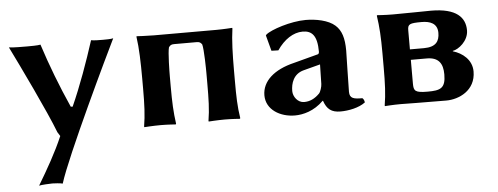

<svg xmlns="http://www.w3.org/2000/svg" viewBox="-47 -559 2374 915"><g transform="rotate(-5 1140.0 -101.0)"><path d="M20 -432C65 -341 177 -109 215 -9L227 10C195 85 151 162 106 237C116 234 160 232 170 232C180 232 209 234 219 237C257 112 486 -365 519 -432C509 -429 480 -429 470 -429C460 -429 423 -429 413 -432C381 -332 341 -220 298 -124L289 -125C243 -228 204 -330 171 -432C158 -429 122 -429 108 -429C95 -429 34 -429 20 -432Z M1079 -229C1079 -304 1081 -375 1089 -429L1088 -432C1088 -432 1046 -429 1012 -429H713C679 -429 631 -432 631 -432L630 -429C638 -375 640 -304 640 -229V-180C640 -105 638 -54 629 0L630 3C630 3 674 0 709 0C743 0 780 3 780 3L782 0C774 -57 772 -104 772 -180V-229C772 -246 773 -342 780 -366C787 -375 791 -379 806 -379H913C928 -379 932 -375 939 -366C946 -342 947 -246 947 -229V-179C947 -105 946 -54 937 0L938 3C938 3 980 0 1015 0C1049 0 1087 3 1087 3L1089 0C1080 -57 1079 -104 1079 -179Z M1616 -80C1616 -109 1620 -266 1620 -277C1620 -337 1608 -374 1580 -399C1548 -428 1488 -439 1440 -439C1368 -439 1272 -407 1248 -386L1245 -382L1265 -307L1298 -306C1332 -356 1376 -385 1421 -385C1465 -385 1490 -360 1490 -283C1490 -276 1487 -272 1484 -271L1367 -240C1271 -217 1213 -166 1213 -98C1213 -29 1280 10 1350 10C1389 10 1442 -3 1487 -48H1489C1503 -7 1525 10 1568 10C1607 10 1657 0 1687 -23C1686 -32 1683 -39 1677 -44C1637 -44 1616 -47 1616 -80ZM1490 -222 1488 -129C1488 -116 1480 -91 1473 -84C1450 -61 1427 -50 1399 -50C1369 -50 1347 -80 1347 -107C1347 -143 1360 -188 1410 -201Z M1856 0C1889 0 1952 2 2075 2C2134 2 2216 -33 2216 -125C2216 -181 2171 -216 2126 -229V-231C2153 -235 2202 -272 2202 -323C2202 -384 2161 -431 2039 -431C2001 -431 1927 -429 1856 -429C1821 -429 1781 -432 1781 -432L1780 -429C1788 -376 1791 -325 1791 -249V-180C1791 -105 1789 -54 1780 0L1781 3C1781 3 1821 0 1856 0ZM1923 -206H1999C2056 -206 2076 -175 2076 -123C2076 -56 2050 -48 1990 -48C1929 -48 1923 -57 1923 -93ZM1923 -256V-347C1923 -377 1932 -381 1990 -381C2029 -381 2065 -369 2065 -323C2065 -283 2048 -256 1990 -256Z"/></g></svg>

Font: Libertinus Sans
Style: Bold
Weight: 700
Designer: Philipp H. Poll, Khaled Hosny
Foundry: Caleb Maclennan
Version: Version 7.050;RELEASE